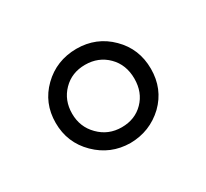

<svg xmlns="http://www.w3.org/2000/svg" viewBox="-67 -689 471 438"><g transform="rotate(-30 169.0 -470.0)"><path d="M250 -469.2Q250 -505.9 226.6 -529.3Q203.1 -552.7 168 -552.7Q132.8 -552.7 109.9 -529.3Q86.9 -505.9 86.9 -470.7Q86.9 -435.5 110.8 -411.6Q134.8 -387.2 169.9 -387.2Q205.1 -387.2 227.5 -410.2Q250 -433.1 250 -469.2ZM168.9 -346.2Q117.2 -346.7 80.6 -382.8Q43.9 -418.9 43.9 -471.2Q43.9 -523.4 80.1 -558.6Q116.2 -593.8 168.9 -594.2Q221.7 -594.2 257.8 -558.1Q293.9 -522.5 293.9 -469.7Q293.9 -417 257.8 -381.8Q220.7 -346.7 168.9 -346.2Z"/></g></svg>

Font: Yrsa-Light
Style: Regular
Weight: 300
Designer: Anna Giedrys (Yrsa+Rasa design), David Brezina (Yrsa art-direction, Rasa art-direction, design)
Foundry: Rosetta Type Foundry
Version: Version 1.001;PS 1.1;hotconv 1.0.88;makeotf.lib2.5.647800